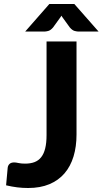

<svg xmlns="http://www.w3.org/2000/svg" viewBox="-20 -933 514 961"><path d="M363 -260Q363 -199 348 -149.8Q333 -100.5 302.8 -65.2Q272.5 -30 227 -11Q181.5 8 121 8Q93.5 8 66.8 4.8Q40 1.5 10.5 -5.5Q12.5 -27.5 14.5 -49.5Q16.5 -71.5 18.5 -93.5Q20 -105.5 28 -112.8Q36 -120 51 -120Q59.5 -120 72.8 -117Q86 -114 105.5 -114Q132.5 -114 152.5 -121.5Q172.5 -129 186 -146Q199.5 -163 206.2 -190.2Q213 -217.5 213 -256.5V-725.5H363ZM473.5 -775H373.5Q365.5 -775 353.8 -778Q342 -781 329.5 -795.5L295.5 -842.5Q293 -845.5 291.2 -848.5Q289.5 -851.5 287.5 -854.5Q285.5 -851.5 283.8 -848.5Q282 -845.5 279.5 -842.5L245.5 -795.5Q233 -781 221.2 -778Q209.5 -775 201.5 -775H106L227 -913H352Z"/></svg>

Font: LatoLatin Heavy
Style: Regular
Weight: 800
Designer: Lukasz Dziedzic with Adam Twardoch and Botio Nikoltchev
Foundry: tyPoland Lukasz Dziedzic
Version: Version 2.015; 2015-08-06; http://www.latofonts.com/